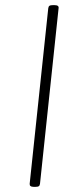

<svg xmlns="http://www.w3.org/2000/svg" viewBox="-20 -722 323 744"><path d="M110 2Q94 2 95 -10L167 -690Q168 -697 171.5 -699.5Q175 -702 184 -702H192Q209 -702 207 -690L135 -10Q134 -3 130.5 -0.5Q127 2 118 2Z"/></svg>

Font: Asap Thin
Style: Italic
Weight: 250
Italic angle: -6°
Designer: Pablo Cosgaya
Foundry: Omnibus-Type
Version: Version 3.001